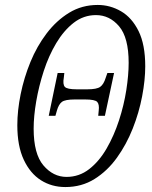

<svg xmlns="http://www.w3.org/2000/svg" viewBox="-20 -745 614 776"><path d="M244 11Q189 11 145.5 -16.5Q102 -44 76 -99.5Q50 -155 50 -239Q50 -298 63.5 -364.5Q77 -431 103 -494.5Q129 -558 168.5 -610Q208 -662 259.5 -693.5Q311 -725 375 -725Q425 -725 469 -699.5Q513 -674 540 -619.5Q567 -565 567 -477Q567 -422 554.5 -356Q542 -290 516.5 -225.5Q491 -161 452.5 -107.5Q414 -54 362 -21.5Q310 11 244 11ZM249 -30Q300 -30 340.5 -61.5Q381 -93 411 -145Q441 -197 461 -258.5Q481 -320 490.5 -381Q500 -442 500 -491Q500 -593 461.5 -638.5Q423 -684 368 -684Q318 -684 278 -653Q238 -622 207.5 -571Q177 -520 157 -458.5Q137 -397 126.5 -336Q116 -275 116 -225Q116 -123 155.5 -76.5Q195 -30 249 -30ZM177 -277 213 -450H240L238 -432Q233 -404 242 -394Q251 -384 290 -384H333Q371 -384 385 -394Q399 -404 407 -430L414 -450H441L404 -277H377L379 -298Q382 -323 373 -333Q364 -343 324 -343H282Q243 -343 230 -333Q217 -323 210 -298L204 -277Z"/></svg>

Font: Noto Serif ExtraCondensed Light
Style: Italic
Weight: 300
Width: 2
Italic angle: -12°
Designer: Monotype Design Team
Foundry: Monotype Imaging Inc.
Version: Version 2.014; ttfautohint (v1.8.4.7-5d5b)